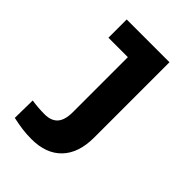

<svg xmlns="http://www.w3.org/2000/svg" viewBox="-181 -660 747 747"><g transform="rotate(45 192.5 -286.5)"><path d="M133.8 9.8Q106 9.8 82 6.6Q58.1 3.4 29.3 -2.9L30.8 -100.1Q64.5 -94.7 101.6 -94.7Q137.7 -94.7 155.5 -115Q173.3 -135.3 173.3 -177.7V-481H66.4V-581.5H301.8V-167.5Q301.8 -82 257.8 -36.1Q213.9 9.8 133.8 9.8Z"/></g></svg>

Font: Heebo SemiBold
Style: Regular
Weight: 600
Designer: Oded Ezer
Foundry: Ezer Type House
Version: Version 3.100